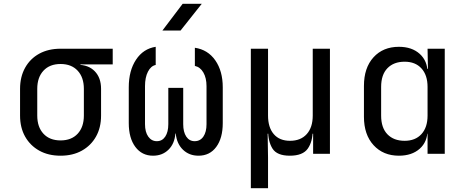

<svg xmlns="http://www.w3.org/2000/svg" viewBox="-20 -805 2440 1005"><path d="M297 10Q233 10 185.5 -16.5Q138 -43 111.5 -90Q85 -137 85 -200V-340Q85 -403 111.5 -450.5Q138 -498 185.5 -524Q233 -550 297 -550H570V-468H401V-452L386 -466Q443 -466 476 -432Q509 -398 509 -340V-200Q509 -137 482.5 -90Q456 -43 408.5 -16.5Q361 10 297 10ZM297 -70Q354 -70 386.5 -105Q419 -140 419 -200V-340Q419 -400 386.5 -435Q354 -470 297 -470Q240 -470 207.5 -435Q175 -400 175 -340V-200Q175 -140 207.5 -105Q240 -70 297 -70Z M781 10Q723 10 688.5 -36Q654 -82 654 -161V-348Q654 -435 692 -492.5Q730 -550 795 -560V-465Q770 -460 754.5 -430Q739 -400 739 -354V-155Q739 -114 756 -90Q773 -66 801 -66Q829 -66 845 -90Q861 -114 861 -155V-345H939V-155Q939 -114 955 -90Q971 -66 999 -66Q1028 -66 1044.5 -90Q1061 -114 1061 -155V-354Q1061 -397 1044.5 -425.5Q1028 -454 1000 -460V-555Q1068 -545 1107 -489Q1146 -433 1146 -348V-161Q1146 -82 1112 -36Q1078 10 1019 10Q970 10 937.5 -21.5Q905 -53 900 -106H898Q894 -53 862 -21.5Q830 10 781 10ZM830 -645 936 -785H1036L925 -645Z M1293 180V-550H1383V-200Q1383 -138 1413 -103Q1443 -68 1498 -68Q1554 -68 1585.5 -103Q1617 -138 1617 -200V-550H1707V0H1619V-105H1599L1617 -126Q1617 -64 1591 -27Q1565 10 1497 10Q1430 10 1406.5 -27Q1383 -64 1383 -126L1401 -105H1381L1383 20V180Z M2068 10Q1986 10 1935.5 -45Q1885 -100 1885 -194V-355Q1885 -450 1935 -505Q1985 -560 2068 -560Q2136 -560 2177 -523Q2218 -486 2218 -424L2200 -445H2220L2218 -550H2308V0H2218V-105H2200L2218 -126Q2218 -63 2177 -26.5Q2136 10 2068 10ZM2098 -68Q2154 -68 2186 -103Q2218 -138 2218 -200V-350Q2218 -412 2186 -447Q2154 -482 2098 -482Q2041 -482 2008 -448Q1975 -414 1975 -350V-200Q1975 -136 2008 -102Q2041 -68 2098 -68Z"/></svg>

Font: JetBrains Mono
Style: Regular
Weight: 400
Monospace: yes
Designer: Philipp Nurullin, Konstantin Bulenkov
Foundry: JetBrains
Version: Version 2.305